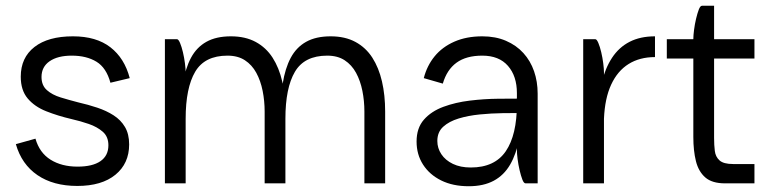

<svg xmlns="http://www.w3.org/2000/svg" viewBox="-20 -636 2672 666"><path d="M248 9Q165 9 110 -28.5Q55 -66 35 -136L103 -155Q117 -106 155.5 -82Q194 -58 249 -58Q301 -58 328.5 -77Q356 -96 356 -132Q356 -162 336.5 -179Q317 -196 288 -206Q259 -216 228 -223Q181 -234 140.5 -250Q100 -266 76 -294.5Q52 -323 52 -370Q52 -436 99.5 -473Q147 -510 233 -510Q314 -510 363 -472Q412 -434 430 -365L363 -349Q349 -401 314.5 -422Q280 -443 229 -443Q180 -443 152 -423.5Q124 -404 124 -369Q124 -340 142.5 -323.5Q161 -307 190.5 -298Q220 -289 251 -281Q286 -273 317.5 -262.5Q349 -252 374 -236Q399 -220 413.5 -195.5Q428 -171 428 -135Q428 -69 380.5 -30Q333 9 248 9Z M898 0V-249H970V0ZM1244 0V-249H1316V0ZM898 -249Q898 -286 891 -321Q884 -356 869 -383.5Q854 -411 829.5 -427Q805 -443 769 -443Q690 -443 657 -387Q624 -331 624 -224Q624 -224 615 -224Q606 -224 606 -224Q606 -292 614.5 -345.5Q623 -399 642.5 -435.5Q662 -472 696 -491Q730 -510 781 -510Q831 -510 867 -490.5Q903 -471 925.5 -436Q948 -401 959 -353.5Q970 -306 970 -249ZM552 0V-500H594Q599 -500 604.5 -487Q610 -474 614.5 -455Q619 -436 621.5 -416.5Q624 -397 624 -385V0ZM1244 -249Q1244 -286 1237 -321Q1230 -356 1215 -383.5Q1200 -411 1175.5 -427Q1151 -443 1115 -443Q1036 -443 1003 -387Q970 -331 970 -224Q970 -224 961 -224Q952 -224 952 -224Q952 -292 960.5 -345.5Q969 -399 988.5 -435.5Q1008 -472 1042 -491Q1076 -510 1127 -510Q1177 -510 1213 -490.5Q1249 -471 1271.5 -436Q1294 -401 1305 -353.5Q1316 -306 1316 -249Z M1516 -346 1450 -365Q1461 -408 1487.5 -440.5Q1514 -473 1556 -491.5Q1598 -510 1653 -510Q1699 -510 1735 -494.5Q1771 -479 1795.5 -452Q1820 -425 1832.5 -389Q1845 -353 1845 -311L1773 -313Q1773 -372 1742 -407.5Q1711 -443 1653 -443Q1597 -443 1563.5 -418.5Q1530 -394 1516 -346ZM1803 0Q1797 0 1792 -13Q1787 -26 1782.5 -45Q1778 -64 1775.5 -83.5Q1773 -103 1773 -115V-323L1845 -311V0ZM1796 -244Q1764 -244 1724 -243.5Q1684 -243 1644 -239Q1604 -235 1571 -225Q1538 -215 1517.5 -196.5Q1497 -178 1497 -147Q1497 -122 1511 -101Q1525 -80 1551 -67.5Q1577 -55 1613 -55Q1696 -55 1734.5 -111.5Q1773 -168 1773 -275H1791Q1791 -208 1781 -155Q1771 -102 1749.5 -65Q1728 -28 1692.5 -9Q1657 10 1606 10Q1551 10 1510.5 -10Q1470 -30 1447.5 -65Q1425 -100 1425 -145Q1425 -192 1450.5 -221Q1476 -250 1518 -265.5Q1560 -281 1609.5 -287Q1659 -293 1707.5 -293.5Q1756 -294 1794 -294Z M2252 -438Q2199 -438 2160.5 -414Q2122 -390 2100 -342.5Q2078 -295 2075 -224Q2075 -224 2069 -224Q2063 -224 2057 -224Q2051 -224 2051 -224Q2053 -292 2066 -345.5Q2079 -399 2103 -435.5Q2127 -472 2164 -491Q2201 -510 2252 -510Q2252 -510 2252 -502.5Q2252 -495 2252 -484.5Q2252 -474 2252 -463.5Q2252 -453 2252 -445.5Q2252 -438 2252 -438ZM2003 0V-500H2045Q2050 -500 2055.5 -487Q2061 -474 2065.5 -455Q2070 -436 2072.5 -416.5Q2075 -397 2075 -385V0Z M2293 -500H2597V-433H2293ZM2385 -200H2457V-157Q2457 -133 2459.5 -112.5Q2462 -92 2476 -79.5Q2490 -67 2523 -67H2597V0H2495Q2450 0 2426.5 -20.5Q2403 -41 2394 -77Q2385 -113 2385 -161ZM2457 -200H2385V-501Q2385 -513 2387.5 -532.5Q2390 -552 2394.5 -571Q2399 -590 2404 -603Q2409 -616 2415 -616H2457Z"/></svg>

Font: Haskoy
Style: Regular
Weight: 400
Designer: Ertekin Erdin
Foundry: Ertekin Erdin
Version: Version 1.500